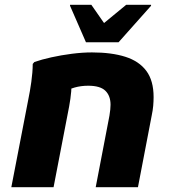

<svg xmlns="http://www.w3.org/2000/svg" viewBox="-20 -780 716 800"><path d="M27.2 0 97.6 -364Q105 -399.6 110.5 -438.9Q116.1 -478.2 116.4 -513.6L123.2 -521.6Q153.2 -532.2 194.1 -541.2Q235 -550.2 279.1 -555.9Q323.2 -561.6 363.2 -561.6Q444.8 -561.6 502.3 -543.4Q559.7 -525.1 589.9 -484.4Q620 -443.8 620 -375.6Q620 -358.5 618.4 -339.3Q616.7 -320.1 612 -298L554.8 0H378.8L436 -298Q438.3 -311.5 439.4 -323Q440.6 -334.6 440.6 -343.4Q440.6 -380.9 419.1 -401.8Q397.6 -422.8 347.2 -422.8Q317.5 -422.8 290.8 -415.3Q264.1 -407.8 247.6 -398.8L273.2 -450.8Q279.2 -428.9 276.7 -398.8Q274.1 -368.8 268 -336L203.2 0ZM338.1 -604 271.8 -756V-760H360.6L413.5 -684L505.8 -760H609.4V-756L474.1 -604Z"/></svg>

Font: Kufam
Style: Italic
Weight: 400
Italic angle: -11°
Designer: Artur Schmal
Foundry: Original Type
Version: Version 1.301; ttfautohint (v1.8.3)